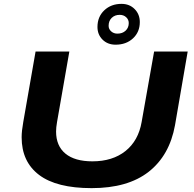

<svg xmlns="http://www.w3.org/2000/svg" viewBox="-20 -951 994 983"><path d="M571.8 -722.2Q531.2 -722.2 505.1 -748Q479 -773.9 479 -813Q479 -865.2 513.9 -898.2Q548.8 -931.2 602.1 -931.2Q643.1 -931.2 669.4 -904.5Q695.8 -877.9 695.8 -837.9Q695.8 -787.1 660.9 -754.6Q626 -722.2 571.8 -722.2ZM581.1 -778.8Q606.9 -778.8 623 -793.9Q639.2 -809.1 639.2 -833Q639.2 -850.6 626 -862.8Q612.8 -875 592.8 -875Q567.9 -875 552 -859.6Q536.1 -844.2 536.1 -818.8Q536.1 -802.2 549.1 -790.5Q562 -778.8 581.1 -778.8ZM449.2 12.2Q269.5 12.2 180.2 -55.4Q90.8 -123 90.8 -248Q90.8 -280.3 99.1 -326.2L162.1 -687H335L272 -326.2Q267.1 -297.9 267.1 -277.8Q267.1 -204.1 314.9 -164.6Q362.8 -125 453.1 -125Q556.2 -125 622.3 -177.7Q688.5 -230.5 705.1 -326.2L769 -687H940.9L876 -310.1Q848.1 -155.3 741.2 -71.5Q634.3 12.2 449.2 12.2Z"/></svg>

Font: Archivo Expanded
Style: Bold Italic
Weight: 700
Width: 7
Italic angle: -10°
Designer: Hector Gatti
Foundry: Omnibus-Type
Version: Version 2.001